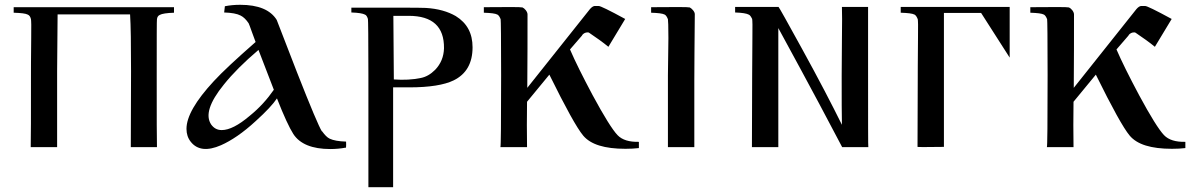

<svg xmlns="http://www.w3.org/2000/svg" viewBox="-20 -613 4984 800"><path d="M37 -583V-560C67 -559 87 -557 96 -552C103 -549 107 -542 109 -533C110 -529 111 -503 110 -454C109 -369 109 -317 109 -299C109 -132 109 -32 108 0H218V-318L220 -553H522C525 -507 526 -428 526 -316L525 0H634C633 -25 633 -124 633 -298C633 -452 633 -530 634 -533C635 -542 639 -548 646 -551C655 -556 675 -559 705 -560C705 -575 705 -583 705 -583Z M1422 -23C1391 -24 1369 -28 1354 -35C1343 -40 1333 -51 1322 -66H1321C1310 -83 1275 -165 1217 -313L1133 -530C1107 -572 1056 -593 981 -593C958 -593 937 -591 917 -587L914 -561C945 -560 968 -556 983 -548C995 -542 1006 -531 1016 -516C1017 -515 1022 -501 1031 -476C1040 -451 1045 -438 1045 -438C964 -367 906 -313 871 -275C795 -193 757 -127 757 -76C757 -55 763 -37 775 -22C802 12 844 17 901 -8C944 -27 993 -60 1046 -109C1089 -148 1118 -179 1134 -203C1163 -129 1186 -80 1202 -55C1229 -13 1281 8 1356 8C1379 8 1400 6 1421 2C1421 9 1423 -3 1422 -23ZM1121 -239C1094 -200 1061 -163 1020 -130C974 -91 935 -71 904 -71C885 -71 871 -79 860 -94C835 -131 852 -186 913 -261C949 -306 997 -354 1057 -405Z M1949 -416C1949 -474 1926 -517 1879 -546C1846 -565 1805 -577 1754 -580C1745 -581 1700 -581 1618 -581H1444V-561C1473 -560 1492 -557 1501 -552C1506 -550 1510 -544 1513 -534C1514 -531 1515 -453 1515 -299C1515 -313 1515 -158 1515 167H1618V38V-141C1618 -223 1618 -259 1618 -249H1686C1769 -249 1831 -259 1870 -278C1923 -304 1949 -350 1949 -416ZM1830 -412C1829 -377 1817 -347 1793 -322C1774 -303 1754 -292 1733 -288C1699 -281 1662 -279 1621 -282L1619 -547H1683C1782 -547 1831 -502 1830 -412Z M2642 4C2642 -13 2642 -22 2642 -22C2602 -21 2572 -30 2553 -50C2532 -72 2497 -128 2449 -217C2408 -294 2376 -358 2355 -407L2406 -466H2405C2411 -474 2419 -478 2428 -478C2430 -478 2432 -478 2434 -477C2465 -456 2492 -437 2515 -418L2585 -534C2517 -571 2480 -589 2474 -588H2457C2451 -587 2445 -583 2438 -575L2177 -247C2178 -362 2178 -464 2178 -553C2178 -565 2165 -579 2157 -582C2149 -584 2095 -584 1996 -583C1996 -568 1996 -560 1996 -560C2025 -559 2044 -557 2053 -552C2058 -549 2062 -543 2066 -533C2067 -530 2068 -452 2068 -299C2068 -101 2067 -1 2065 0H2176C2175 -60 2175 -123 2176 -189L2269 -302C2337 -164 2384 -79 2410 -48C2441 -11 2499 7 2586 7C2607 7 2625 6 2642 4Z M2875 -554C2875 -565 2862 -578 2854 -582C2846 -584 2792 -584 2693 -583C2693 -568 2693 -560 2693 -560C2722 -559 2741 -557 2750 -552C2755 -549 2759 -543 2763 -533C2764 -529 2765 -503 2765 -454C2764 -369 2763 -317 2763 -299V0H2873V-276C2873 -341 2874 -434 2875 -554Z M3598 0C3597 0 3597 -106 3597 -318C3597 -495 3597 -584 3597 -584H3488C3489 -564 3489 -517 3488 -444C3487 -354 3487 -305 3487 -298C3487 -199 3487 -131 3488 -93C3447 -176 3392 -282 3321 -411C3259 -524 3227 -581 3224 -584H3043C3043 -587 3043 -586 3043 -582V-561C3072 -560 3091 -557 3100 -552C3105 -550 3109 -544 3114 -534C3115 -529 3116 -503 3115 -455C3114 -352 3114 -300 3114 -300C3113 -117 3113 -17 3113 0H3223V-320C3223 -437 3223 -496 3223 -496C3362 -241 3450 -75 3489 0H3598Z M3733 -584V-560C3762 -559 3782 -557 3791 -552C3796 -549 3800 -543 3804 -533C3805 -529 3806 -503 3805 -456C3804 -353 3804 -301 3804 -302C3803 -118 3803 -18 3803 -1C3803 0 3840 0 3913 -1V-559H4068L4187 -373V-584Z M4919 4C4919 -13 4919 -22 4919 -22C4879 -21 4849 -30 4830 -50C4809 -72 4774 -128 4726 -217C4685 -294 4653 -358 4632 -407L4683 -466H4682C4688 -474 4696 -478 4705 -478C4707 -478 4709 -478 4711 -477C4742 -456 4769 -437 4792 -418L4862 -534C4794 -571 4757 -589 4751 -588H4734C4728 -587 4722 -583 4715 -575L4454 -247C4455 -362 4455 -464 4455 -553C4455 -565 4442 -579 4434 -582C4426 -584 4372 -584 4273 -583C4273 -568 4273 -560 4273 -560C4302 -559 4321 -557 4330 -552C4335 -549 4339 -543 4343 -533C4344 -530 4345 -452 4345 -299C4345 -101 4344 -1 4342 0H4453C4452 -60 4452 -123 4453 -189L4546 -302C4614 -164 4661 -79 4687 -48C4718 -11 4776 7 4863 7C4884 7 4902 6 4919 4Z"/></svg>

Font: GFS Nicefore
Style: Regular
Weight: 400
Designer: George Matthiopoulos
Foundry: George Matthiopoulos
Version: Version 1.0